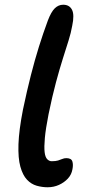

<svg xmlns="http://www.w3.org/2000/svg" viewBox="-20 -780 372 811"><path d="M181 11Q158 11 135 4.5Q112 -2 94 -21Q76 -40 66 -76Q56 -112 58 -171Q60 -230 77 -317Q94 -398 110.5 -462.5Q127 -527 144.5 -583Q162 -639 182 -693Q196 -730 211.5 -745Q227 -760 247 -760Q273 -760 284 -739Q295 -718 285 -671Q280 -642 269.5 -608.5Q259 -575 245.5 -532.5Q232 -490 216.5 -432.5Q201 -375 185 -297Q173 -236 169.5 -197.5Q166 -159 168.5 -137.5Q171 -116 179.5 -107.5Q188 -99 198 -99Q215 -99 225 -102Q235 -105 243 -108.5Q251 -112 260 -112Q281 -112 285.5 -98.5Q290 -85 286 -65Q282 -42 266.5 -25.5Q251 -9 229 1Q207 11 181 11Z"/></svg>

Font: Shantell Sans Light Medium
Style: Italic
Weight: 500
Italic angle: -11°
Version: Version 1.011;[c5ecc13dd]